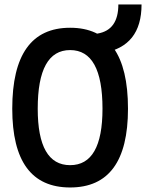

<svg xmlns="http://www.w3.org/2000/svg" viewBox="-20 -827 652 857"><path d="M293 9.8Q34.7 9.8 34.7 -341.8Q34.7 -703.1 293 -703.1Q551.3 -703.1 551.3 -341.8Q551.3 9.8 293 9.8ZM293 -89.8Q437.5 -89.8 437.5 -341.8Q437.5 -603.5 293 -603.5Q148.4 -603.5 148.4 -341.8Q148.4 -89.8 293 -89.8ZM410.6 -585.9 386.2 -672.4 415.5 -677.2Q462.4 -685.1 485.4 -717.8Q508.3 -750.5 508.3 -807.1H611.8Q611.8 -713.4 568.8 -659.4Q525.9 -605.5 439.9 -590.8Z"/></svg>

Font: Cascadia Mono Medium
Style: Regular
Weight: 500
Monospace: yes
Designer: Aaron Bell
Foundry: Saja Typeworks
Version: Version 2407.024